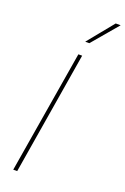

<svg xmlns="http://www.w3.org/2000/svg" viewBox="-180 -1014 697 1069"><g transform="rotate(20 169.0 -480.0)"><path d="M194.3 -727.5 74.2 0H50.8L171.9 -727.5ZM183.6 -806.6 308.6 -960H337.9L208 -806.6Z"/></g></svg>

Font: Inter Tight Thin
Style: Italic
Weight: 250
Italic angle: -9.39999°
Designer: Rasmus Andersson
Foundry: rsms
Version: Version 3.004